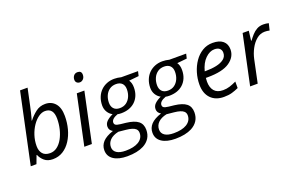

<svg xmlns="http://www.w3.org/2000/svg" viewBox="-112 -1233 3017 1946"><g transform="rotate(-20 1396.0 -260.0)"><path d="M265.6 9.8Q209.5 9.8 175.5 -19.3Q141.6 -48.3 126.5 -86.4H122.1L89.8 0H28.3L189.5 -759.8H270.5L231.4 -576.2Q224.6 -543.5 216.8 -511.5Q209 -479.5 202.9 -457.3Q196.8 -435.1 194.8 -431.2H198.7Q233.9 -476.1 277.8 -510Q321.8 -543.9 379.9 -543.9Q446.8 -543.9 487.3 -497.6Q527.8 -451.2 527.8 -361.3Q527.8 -289.6 510.3 -223.1Q492.7 -156.7 458.7 -104Q424.8 -51.3 376.2 -20.8Q327.6 9.8 265.6 9.8ZM259.8 -57.6Q302.2 -57.6 336.4 -83.5Q370.6 -109.4 394.8 -153.3Q418.9 -197.3 431.9 -251.5Q444.8 -305.7 444.8 -362.3Q444.8 -476.6 354.5 -476.6Q318.8 -476.6 283.4 -451.4Q248 -426.3 218.8 -383.3Q189.5 -340.3 171.6 -285.4Q153.8 -230.5 153.8 -170.9Q153.8 -119.6 179.9 -88.6Q206.1 -57.6 259.8 -57.6Z M788.1 -628.9Q768.6 -628.9 755.6 -640.4Q742.7 -651.9 742.7 -672.9Q742.7 -697.3 757.3 -715.8Q772 -734.4 798.8 -734.4Q841.8 -734.4 841.8 -691.9Q841.8 -663.1 825.2 -646Q808.6 -628.9 788.1 -628.9ZM606 0 719.7 -535.2H801.3L687.5 0Z M984.9 240.2Q890.6 240.2 837.4 204.3Q784.2 168.5 784.2 103.5Q784.2 51.3 819.6 12.9Q855 -25.4 933.1 -51.3Q895.5 -71.3 895.5 -110.4Q895.5 -143.6 919.9 -167.7Q944.3 -191.9 988.3 -212.4Q957 -228.5 938 -259.8Q918.9 -291 918.9 -331.5Q919.4 -379.9 935.5 -419.9Q951.7 -460 981 -488.3Q1008.3 -514.6 1045.2 -529.3Q1082 -543.9 1125.5 -543.9Q1161.6 -543.9 1199.2 -534.2H1379.9L1368.2 -484.9L1262.2 -474.1Q1284.7 -442.4 1284.2 -393.1Q1284.2 -345.2 1268.1 -306.6Q1252 -268.1 1222.2 -241.2Q1166.5 -191.4 1076.2 -190.9Q1050.8 -190.9 1035.2 -194.8Q965.3 -169.4 965.3 -128.9Q965.3 -115.2 973.6 -106.9Q981.4 -99.6 995.4 -95.9Q1009.3 -92.3 1029.8 -89.8L1087.4 -83.5Q1174.8 -73.2 1215.1 -41Q1255.4 -8.8 1255.4 52.7Q1255.4 104.5 1231.4 142.3Q1207.5 180.2 1162.6 204.1Q1092.8 240.2 984.9 240.2ZM1079.6 -244.6Q1121.6 -244.6 1150.6 -265.9Q1179.7 -287.1 1195.3 -322.5Q1210.9 -357.9 1210.9 -399.9Q1210.9 -441.9 1188.5 -464.4Q1165.5 -487.3 1124 -487.3Q1083 -487.3 1053.7 -466.6Q1024.4 -445.8 1008.8 -411.1Q993.2 -376.5 992.7 -334Q992.7 -293.5 1013.7 -270Q1036.1 -244.6 1079.6 -244.6ZM988.3 181.2Q1076.2 181.2 1127 150.9Q1181.2 117.7 1181.2 59.1Q1181.2 32.7 1164.1 16.1Q1137.2 -9.8 1060.5 -17.1L982.4 -24.9Q921.4 -11.7 889.6 20Q857.9 51.8 857.9 96.2Q857.9 136.2 891.1 158.7Q924.3 181.2 988.3 181.2Z M1503.9 240.2Q1409.7 240.2 1356.4 204.3Q1303.2 168.5 1303.2 103.5Q1303.2 51.3 1338.6 12.9Q1374 -25.4 1452.1 -51.3Q1414.6 -71.3 1414.6 -110.4Q1414.6 -143.6 1439 -167.7Q1463.4 -191.9 1507.3 -212.4Q1476.1 -228.5 1457 -259.8Q1438 -291 1438 -331.5Q1438.5 -379.9 1454.6 -419.9Q1470.7 -460 1500 -488.3Q1527.3 -514.6 1564.2 -529.3Q1601.1 -543.9 1644.5 -543.9Q1680.7 -543.9 1718.3 -534.2H1898.9L1887.2 -484.9L1781.2 -474.1Q1803.7 -442.4 1803.2 -393.1Q1803.2 -345.2 1787.1 -306.6Q1771 -268.1 1741.2 -241.2Q1685.5 -191.4 1595.2 -190.9Q1569.8 -190.9 1554.2 -194.8Q1484.4 -169.4 1484.4 -128.9Q1484.4 -115.2 1492.7 -106.9Q1500.5 -99.6 1514.4 -95.9Q1528.3 -92.3 1548.8 -89.8L1606.4 -83.5Q1693.8 -73.2 1734.1 -41Q1774.4 -8.8 1774.4 52.7Q1774.4 104.5 1750.5 142.3Q1726.6 180.2 1681.6 204.1Q1611.8 240.2 1503.9 240.2ZM1598.6 -244.6Q1640.6 -244.6 1669.7 -265.9Q1698.7 -287.1 1714.4 -322.5Q1730 -357.9 1730 -399.9Q1730 -441.9 1707.5 -464.4Q1684.6 -487.3 1643.1 -487.3Q1602.1 -487.3 1572.8 -466.6Q1543.5 -445.8 1527.8 -411.1Q1512.2 -376.5 1511.7 -334Q1511.7 -293.5 1532.7 -270Q1555.2 -244.6 1598.6 -244.6ZM1507.3 181.2Q1595.2 181.2 1646 150.9Q1700.2 117.7 1700.2 59.1Q1700.2 32.7 1683.1 16.1Q1656.2 -9.8 1579.6 -17.1L1501.5 -24.9Q1440.4 -11.7 1408.7 20Q1377 51.8 1377 96.2Q1377 136.2 1410.2 158.7Q1443.4 181.2 1507.3 181.2Z M2110.8 9.8Q2020.5 9.8 1969 -43.9Q1917.5 -97.7 1917.5 -191.9Q1917.5 -256.8 1936.3 -319.6Q1955.1 -382.3 1990.2 -433.3Q2025.4 -484.4 2075 -514.6Q2124.5 -544.9 2186 -544.9Q2259.8 -544.9 2297.9 -512Q2335.9 -479 2335.9 -421.4Q2335.9 -340.3 2259.5 -287.4Q2183.1 -234.4 2021 -234.4H2002.4Q2000 -214.8 2000 -194.8Q2000 -130.4 2031.2 -94Q2062.5 -57.6 2125 -57.6Q2163.6 -57.6 2198 -68.6Q2232.4 -79.6 2270 -97.7V-27.8Q2233.9 -11.2 2197.3 -0.7Q2160.6 9.8 2110.8 9.8ZM2014.2 -300.8H2025.9Q2088.4 -300.8 2140.6 -311.8Q2192.9 -322.8 2224.6 -347.9Q2256.3 -373 2256.3 -415Q2256.3 -442.4 2237.8 -460Q2219.2 -477.5 2181.2 -477.5Q2130.9 -477.5 2083.5 -431.4Q2036.1 -385.3 2014.2 -300.8Z M2394.5 0 2508.3 -535.2H2574.7L2562 -431.6H2566.9Q2587.4 -459.5 2610.8 -485.6Q2634.3 -511.7 2664.3 -528.3Q2694.3 -544.9 2733.4 -544.9Q2748 -544.9 2763.2 -543.2Q2778.3 -541.5 2791.5 -537.6L2773.9 -464.8Q2747.6 -470.7 2722.7 -470.7Q2673.3 -470.7 2633.5 -437.5Q2593.8 -404.3 2566.9 -353.3Q2540 -302.2 2528.3 -247.6L2476.1 0Z"/></g></svg>

Font: Open Sans
Style: Italic
Weight: 400
Italic angle: -12°
Designer: Monotype Design Team
Foundry: Monotype Imaging Inc.
Version: Version 3.000; ttfautohint (v1.8.4)